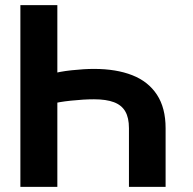

<svg xmlns="http://www.w3.org/2000/svg" viewBox="-20 -727 751 747"><path d="M481.7 0V-228.6Q481.7 -269 467.4 -293.5Q453.2 -318.1 423.2 -329.4Q393.3 -340.7 345.6 -340.7Q306.3 -340.7 256.2 -335.4Q206 -330.2 177.5 -321.6V-438.3Q208.8 -448.3 258.1 -453.6Q307.4 -458.9 345.6 -458.9Q432.2 -458.9 494.6 -434.4Q557 -409.9 590.7 -358.4Q624.3 -307 624.3 -228.6V0ZM59.3 0V-707H203.1V0Z"/></svg>

Font: WEMIX Pretendard Variable
Style: Regular
Weight: 400
Designer: Base glyphs from Inter by Rasmus Andersson; Hangeul glyphs from Noto Sans CJK(Source Han Sans) by Jang Soo-young and Kan
Foundry: Kil Hyung-jin
Version: Version 1.000;Glyphs 3.2 (3208)